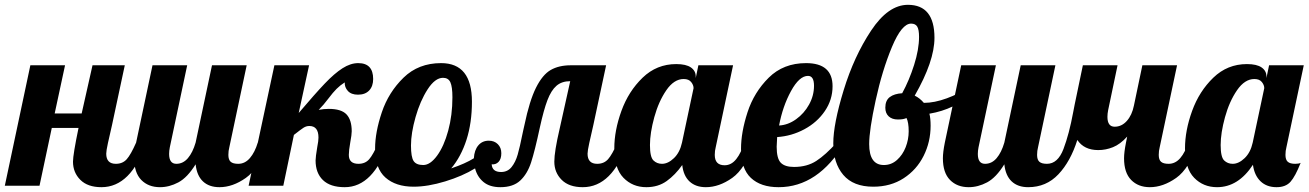

<svg xmlns="http://www.w3.org/2000/svg" viewBox="-58 -771 5432 797"><path d="M245 -100Q245 -129 268 -240H157L106 0H-38L68 -500H212L169 -300H281L326 -500H460L407 -252Q397 -209 390 -177Q383 -145 383 -133Q383 -91 423 -91Q451 -91 468 -110Q485 -129 507 -179H549Q486 6 363 6Q306 6 275.5 -24.5Q245 -55 245 -100Z M499 -114Q499 -139 507 -179L575 -500H719L647 -160Q644 -145 644 -132Q644 -91 674 -91Q702 -91 722 -114.5Q742 -138 754 -179L822 -500H966L894 -160Q890 -145 890 -128Q890 -108 899.5 -99.5Q909 -91 931 -91Q959 -91 979.5 -115Q1000 -139 1012 -179H1054Q1017 -71 962.5 -32.5Q908 6 853 6Q810 6 784.5 -18Q759 -42 754 -89Q720 -34 682.5 -14Q645 6 606 6Q558 6 528.5 -24Q499 -54 499 -114Z M1252 -105Q1252 -119 1259 -161Q1264 -186 1264 -200Q1264 -248 1226 -248Q1213 -248 1201.5 -240.5Q1190 -233 1162 -211L1118 0H974L1081 -500H1225L1182 -302Q1250 -382 1290 -424Q1330 -466 1363.5 -487.5Q1397 -509 1429 -509Q1491 -509 1491 -443Q1491 -413 1474.5 -395.5Q1458 -378 1428 -378Q1400 -378 1386 -393.5Q1372 -409 1373 -429Q1354 -417 1339 -402Q1324 -387 1306 -363Q1285 -335 1265 -315Q1285 -319 1307 -319Q1359 -319 1380.5 -296Q1402 -273 1402 -226Q1402 -212 1396 -180Q1390 -146 1390 -128Q1390 -91 1430 -91Q1458 -91 1474.5 -110Q1491 -129 1513 -179H1555Q1492 6 1373 6Q1313 6 1282.5 -23.5Q1252 -53 1252 -105Z M1914 -72Q1862 -40 1790 -18Q1718 4 1659 4Q1585 4 1542 -34Q1499 -72 1499 -154Q1499 -222 1527 -305Q1555 -388 1617 -448.5Q1679 -509 1773 -509Q1901 -509 1901 -349Q1901 -261 1878.5 -191Q1856 -121 1815 -72Q1874 -92 1909 -114Q1911 -148 1927.5 -167.5Q1944 -187 1971 -187Q1994 -187 2008.5 -172.5Q2023 -158 2023 -135Q2023 -111 2011.5 -99Q2000 -87 1983 -89Q1985 -57 2022 -57Q2049 -57 2065.5 -77.5Q2082 -98 2091 -129.5Q2100 -161 2111 -216Q2113 -225 2115 -234.5Q2117 -244 2119 -252Q2140 -353 2167 -407Q2194 -461 2228 -480.5Q2262 -500 2311 -500H2458L2405 -252Q2395 -209 2388 -177Q2381 -145 2381 -133Q2381 -91 2421 -91Q2449 -91 2466 -110Q2483 -129 2505 -179H2547Q2484 6 2361 6Q2304 6 2273.5 -24.5Q2243 -55 2243 -100Q2243 -142 2265 -236L2309 -434Q2274 -434 2252 -415Q2230 -396 2214.5 -355.5Q2199 -315 2183 -242Q2162 -144 2146.5 -96.5Q2131 -49 2101.5 -21.5Q2072 6 2019 6Q1975 6 1949 -15.5Q1923 -37 1914 -72ZM1820 -367Q1820 -411 1811.5 -429.5Q1803 -448 1781 -448Q1748 -448 1717 -400Q1686 -352 1667 -285Q1648 -218 1648 -167Q1648 -119 1659 -102.5Q1670 -86 1699 -86Q1728 -86 1756.5 -125Q1785 -164 1802.5 -228.5Q1820 -293 1820 -367Z M2492 -155Q2492 -229 2521.5 -310.5Q2551 -392 2609.5 -448.5Q2668 -505 2749 -505Q2790 -505 2810 -491Q2830 -477 2830 -454V-447L2841 -500H2985L2913 -160Q2909 -145 2909 -128Q2909 -85 2950 -85Q2978 -85 2998.5 -111Q3019 -137 3031 -179H3073Q3036 -71 2981.5 -32.5Q2927 6 2872 6Q2830 6 2804.5 -17.5Q2779 -41 2774 -86Q2745 -45 2709.5 -19.5Q2674 6 2625 6Q2568 6 2530 -33Q2492 -72 2492 -155ZM2773 -179 2821 -405Q2821 -418 2811 -430.5Q2801 -443 2780 -443Q2740 -443 2708 -396.5Q2676 -350 2658 -284.5Q2640 -219 2640 -169Q2640 -119 2654.5 -105Q2669 -91 2690 -91Q2715 -91 2739.5 -114.5Q2764 -138 2773 -179Z M3018 -153Q3018 -222 3045 -305Q3072 -388 3133 -448.5Q3194 -509 3288 -509Q3398 -509 3398 -413Q3398 -357 3366 -310Q3334 -263 3281 -234.5Q3228 -206 3168 -202Q3166 -172 3166 -162Q3166 -113 3183 -95.5Q3200 -78 3238 -78Q3292 -78 3330.5 -103Q3369 -128 3415 -179H3449Q3338 6 3174 6Q3100 6 3059 -32.5Q3018 -71 3018 -153ZM3321 -415Q3321 -456 3296 -456Q3260 -456 3225.5 -393Q3191 -330 3176 -250Q3213 -252 3246.5 -276Q3280 -300 3300.5 -337Q3321 -374 3321 -415Z M3401 -176Q3401 -256 3444 -396.5Q3487 -537 3558 -644Q3629 -751 3711 -751Q3821 -751 3821 -614Q3821 -517 3739 -374Q3760 -364 3777 -344Q3821 -344 3872.5 -363Q3924 -382 3960 -407L3969 -380Q3942 -351 3897.5 -329.5Q3853 -308 3800 -299Q3805 -280 3805 -249Q3805 -182 3776 -124Q3747 -66 3693 -31Q3639 4 3567 4Q3484 4 3442.5 -45Q3401 -94 3401 -176ZM3714 -226Q3714 -263 3705 -281Q3698 -278 3690 -276.5Q3682 -275 3669 -275Q3645 -275 3631 -288Q3617 -301 3617 -324Q3617 -354 3635.5 -368Q3654 -382 3687 -384Q3716 -437 3736.5 -501.5Q3757 -566 3757 -618Q3757 -648 3749.5 -660.5Q3742 -673 3724 -673Q3685 -673 3644.5 -576Q3604 -479 3577 -355Q3550 -231 3550 -173Q3550 -86 3611 -86Q3642 -86 3665.5 -107Q3689 -128 3701.5 -160Q3714 -192 3714 -226Z M3856 -114Q3856 -139 3864 -179L3932 -500H4076L4004 -160Q4001 -145 4001 -132Q4001 -91 4031 -91Q4059 -91 4079 -114.5Q4099 -138 4111 -179L4179 -500H4323L4251 -160Q4247 -145 4247 -128Q4247 -108 4256.5 -99.5Q4266 -91 4288 -91Q4333 -91 4356.5 -152.5Q4380 -214 4397 -306L4403 -337L4437 -500H4581L4542 -314Q4539 -299 4539 -286Q4539 -245 4569 -245Q4598 -245 4619.5 -269Q4641 -293 4649 -333L4684 -500H4828L4756 -160Q4752 -145 4752 -128Q4752 -108 4761.5 -99.5Q4771 -91 4793 -91Q4821 -91 4841.5 -115Q4862 -139 4874 -179H4916Q4879 -71 4824.5 -32.5Q4770 6 4715 6Q4667 6 4637.5 -24Q4608 -54 4608 -114Q4608 -139 4616 -179L4621 -204Q4592 -172 4562 -160Q4532 -148 4501 -148Q4442 -148 4414 -190Q4386 -101 4335.5 -47.5Q4285 6 4210 6Q4167 6 4141.5 -18Q4116 -42 4111 -89Q4077 -34 4039.5 -14Q4002 6 3963 6Q3915 6 3885.5 -24Q3856 -54 3856 -114Z M4861 -155Q4861 -229 4890.5 -310.5Q4920 -392 4978.5 -448.5Q5037 -505 5118 -505Q5159 -505 5179 -491Q5199 -477 5199 -454V-447L5210 -500H5354L5282 -160Q5278 -145 5278 -128Q5278 -108 5287.5 -99.5Q5297 -91 5319 -91Q5333 -91 5341 -95Q5319 -39 5299 -16.5Q5279 6 5241 6Q5200 6 5174.5 -18.5Q5149 -43 5143 -87Q5082 6 4994 6Q4937 6 4899 -33Q4861 -72 4861 -155ZM5142 -179 5190 -405Q5190 -418 5180 -430.5Q5170 -443 5149 -443Q5109 -443 5077 -396.5Q5045 -350 5027 -284.5Q5009 -219 5009 -169Q5009 -119 5023.5 -105Q5038 -91 5059 -91Q5084 -91 5108.5 -114.5Q5133 -138 5142 -179Z"/></svg>

Font: Lobster
Style: Regular
Weight: 400
Designer: Impallari Type
Foundry: Impallari Type
Version: Version 2.100